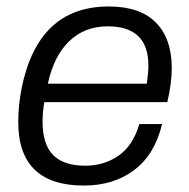

<svg xmlns="http://www.w3.org/2000/svg" viewBox="-20 -558 581 590"><path d="M237.8 12.2Q36.1 12.2 36.1 -183.1Q36.1 -235.4 46.9 -289.1Q98.1 -538.1 314 -538.1Q410.6 -538.1 459.2 -488.5Q507.8 -439 507.8 -349.1Q507.8 -301.8 494.1 -244.1H116.2Q110.8 -213.9 110.8 -185.1Q110.8 -114.3 143.3 -81.5Q175.8 -48.8 242.2 -48.8Q299.8 -48.8 344.2 -79.6Q388.7 -110.4 408.2 -176.8H478Q455.6 -83 392.3 -35.4Q329.1 12.2 237.8 12.2ZM127 -300.8H431.2Q436 -335.9 436 -356.9Q436 -477.1 311 -477.1Q240.2 -477.1 192.9 -431.6Q145.5 -386.2 127 -300.8Z"/></svg>

Font: Archivo Light
Style: Italic
Weight: 300
Italic angle: -10°
Designer: Hector Gatti
Foundry: Omnibus-Type
Version: Version 2.001